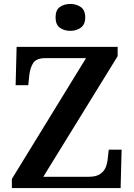

<svg xmlns="http://www.w3.org/2000/svg" viewBox="-20 -951 678 971"><path d="M40 0V-46L415 -657H210Q164 -657 148 -632.5Q132 -608 128 -569L123 -520H59L64 -714H575V-667L199 -57H429Q466 -57 486 -70.5Q506 -84 514.5 -105Q523 -126 525 -150L530 -194H595L590 0ZM336 -795Q304 -795 282.5 -811Q261 -827 261 -863Q261 -900 282.5 -915.5Q304 -931 336 -931Q366 -931 388.5 -915.5Q411 -900 411 -863Q411 -827 388.5 -811Q366 -795 336 -795Z"/></svg>

Font: Noto Serif Myanmar SemiBold
Style: Regular
Weight: 600
Designer: Ben Mitchell and the Monotype Design Team
Foundry: Monotype Imaging Inc.
Version: Version 2.106; ttfautohint (v1.8.4.7-5d5b)